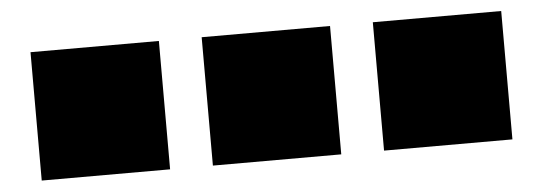

<svg xmlns="http://www.w3.org/2000/svg" viewBox="-32 -553 1265 447"><g transform="rotate(-5 600.0 -330.0)"><path d="M50 -180H350V-480H50Z M450 -180H750V-480H450Z M850 -180H1150V-480H850Z"/></g></svg>

Font: text-security-square
Style: Regular
Weight: 400
Monospace: yes
Foundry: Oskari Noppa
Version: Version 3.000;hotconv 1.0.118;makeotfexe 2.5.65603